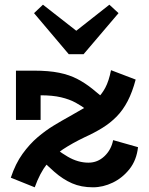

<svg xmlns="http://www.w3.org/2000/svg" viewBox="-20 -784 633 818"><path d="M453 -485 558 -445Q544 -392 524 -353.5Q504 -315 477 -287.5Q450 -260 416 -239Q382 -218 340 -199Q288 -174 248.5 -148Q209 -122 179.5 -84.5Q150 -47 128 14L26 -27Q46 -87 76 -128.5Q106 -170 140 -199Q174 -228 209.5 -249.5Q245 -271 276 -288Q312 -308 340.5 -325Q369 -342 391 -361.5Q413 -381 428.5 -410Q444 -439 453 -485ZM376 14Q326 14 287 -3Q248 -20 211.5 -52Q175 -84 133 -126L169 -189Q225 -142 268.5 -116.5Q312 -91 357 -91Q396 -91 425 -118.5Q454 -146 462 -187L568 -157Q562 -102 532 -64Q502 -26 460.5 -6Q419 14 376 14ZM48 -273V-483H125Q188 -483 232 -474Q276 -465 309.5 -447.5Q343 -430 373.5 -405.5Q404 -381 439 -350L389 -284Q370 -300 349.5 -316Q329 -332 302.5 -346.5Q276 -361 240 -369.5Q204 -378 153 -378V-273ZM446 -764 485 -728 336 -553H273L125 -728L163 -764L305 -653Z"/></svg>

Font: BioRhyme ExtraBold
Style: Bold
Weight: 700
Version: Version 1.600;gftools[0.9.33]